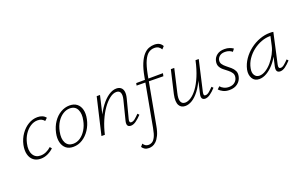

<svg xmlns="http://www.w3.org/2000/svg" viewBox="-107 -1217 3198 2012"><g transform="rotate(-20 1492.5 -211.0)"><path d="M169 6Q120 6 88 -19Q56 -44 44.5 -89Q33 -134 45 -193Q59 -257 94.5 -307.5Q130 -358 178.5 -387Q227 -416 281 -416Q310 -416 333.5 -406.5Q357 -397 373 -376L345 -350Q333 -366 315 -375Q297 -384 271 -384Q229 -384 191 -359.5Q153 -335 125 -292.5Q97 -250 85 -195Q68 -119 94 -72.5Q120 -26 177 -26Q210 -26 241 -40Q272 -54 296 -77L313 -57Q284 -29 246.5 -11.5Q209 6 169 6Z M532 6Q481 6 450 -20Q419 -46 408 -91Q397 -136 409 -193Q423 -259 457 -309.5Q491 -360 539 -388Q587 -416 639 -416Q689 -416 720.5 -391Q752 -366 763 -321.5Q774 -277 762 -219Q749 -156 715.5 -105Q682 -54 634.5 -24Q587 6 532 6ZM541 -25Q584 -25 621 -50.5Q658 -76 684.5 -120Q711 -164 721 -217Q737 -289 714 -337.5Q691 -386 631 -386Q591 -386 554 -362.5Q517 -339 489.5 -296.5Q462 -254 450 -195Q434 -117 459 -71Q484 -25 541 -25Z M1173 4Q1157 4 1146.5 -3Q1136 -10 1133.5 -24.5Q1131 -39 1136 -61L1192 -283Q1203 -328 1192.5 -354.5Q1182 -381 1148 -381Q1112 -381 1073 -351Q1034 -321 997 -269Q960 -217 930.5 -148Q901 -79 883 0H854Q877 -91 911 -167.5Q945 -244 986.5 -299Q1028 -354 1073 -384.5Q1118 -415 1160 -415Q1191 -415 1210.5 -399.5Q1230 -384 1235 -354Q1240 -324 1229 -281L1174 -69Q1169 -51 1172.5 -40Q1176 -29 1190 -29Q1210 -29 1231.5 -46.5Q1253 -64 1279 -91L1295 -74Q1261 -38 1231 -17Q1201 4 1173 4ZM845 0 941 -410H978L882 0Z M1272 289Q1244 289 1225.5 278Q1207 267 1196 249L1220 221Q1230 237 1244 246.5Q1258 256 1280 256Q1297 256 1316.5 246Q1336 236 1353 204Q1370 172 1382 105L1480 -427Q1496 -515 1519.5 -570.5Q1543 -626 1571 -657Q1599 -688 1630 -699.5Q1661 -711 1690 -711Q1726 -711 1747.5 -698.5Q1769 -686 1781 -663L1755 -635Q1744 -655 1726.5 -666.5Q1709 -678 1679 -678Q1646 -678 1617 -658.5Q1588 -639 1563.5 -587Q1539 -535 1520 -436L1422 97Q1411 159 1392.5 197Q1374 235 1352.5 255.5Q1331 276 1310 282.5Q1289 289 1272 289ZM1372 -371 1377 -397 1676 -399 1669 -367Z M1780 5Q1758 5 1740.5 -4Q1723 -13 1712.5 -32Q1702 -51 1700.5 -81Q1699 -111 1708 -153L1768 -410H1806L1747 -155Q1731 -91 1743.5 -60Q1756 -29 1791 -29Q1821 -29 1856 -51.5Q1891 -74 1926 -121Q1961 -168 1991.5 -240.5Q2022 -313 2043 -410H2067Q2043 -302 2009 -223Q1975 -144 1936 -93.5Q1897 -43 1857.5 -19Q1818 5 1780 5ZM2001 4Q1986 4 1976 -3.5Q1966 -11 1963.5 -25.5Q1961 -40 1966 -61L2047 -410H2079L2001 -69Q1997 -48 2000 -38.5Q2003 -29 2016 -29Q2037 -29 2058 -46.5Q2079 -64 2105 -91L2121 -74Q2088 -38 2058 -17Q2028 4 2001 4Z M2273 6Q2232 6 2202.5 -9Q2173 -24 2157 -42L2184 -68Q2197 -51 2222 -38.5Q2247 -26 2278 -26Q2318 -26 2342.5 -46Q2367 -66 2373 -95Q2380 -125 2366 -147Q2352 -169 2328.5 -187Q2305 -205 2281.5 -224Q2258 -243 2245.5 -268.5Q2233 -294 2242 -331Q2251 -368 2283 -392Q2315 -416 2366 -416Q2398 -416 2422 -407.5Q2446 -399 2463 -387L2441 -358Q2429 -370 2408 -378Q2387 -386 2362 -386Q2325 -386 2303.5 -369.5Q2282 -353 2276 -329Q2270 -301 2284 -280.5Q2298 -260 2321.5 -241.5Q2345 -223 2368.5 -203Q2392 -183 2405 -156.5Q2418 -130 2409 -92Q2399 -49 2364 -21.5Q2329 6 2273 6Z M2605 5Q2553 5 2529.5 -36Q2506 -77 2517 -133Q2530 -192 2565 -243Q2600 -294 2650 -332.5Q2700 -371 2757.5 -392Q2815 -413 2871 -413Q2883 -413 2893 -412.5Q2903 -412 2911 -410L2836 -71Q2827 -29 2855 -29Q2874 -29 2895.5 -46.5Q2917 -64 2943 -91L2958 -74Q2924 -37 2895 -16.5Q2866 4 2839 4Q2823 4 2812.5 -3Q2802 -10 2799 -25Q2796 -40 2801 -63L2842 -243L2869 -277Q2858 -226 2831 -176Q2804 -126 2767.5 -85Q2731 -44 2689 -19.5Q2647 5 2605 5ZM2619 -28Q2653 -28 2689.5 -51Q2726 -74 2757.5 -111Q2789 -148 2812.5 -192Q2836 -236 2845 -278L2871 -395L2891 -378Q2886 -379 2877 -379.5Q2868 -380 2860 -380Q2813 -380 2764 -361.5Q2715 -343 2672 -310Q2629 -277 2598 -231.5Q2567 -186 2557 -133Q2547 -85 2565.5 -56.5Q2584 -28 2619 -28Z"/></g></svg>

Font: Ysabeau Infant ExtraLight
Style: Italic
Weight: 250
Italic angle: -12°
Designer: Christian Thalmann (Catharsis Fonts)
Version: Version 2.001;gftools[0.9.30]; featfreeze: ss01,ss02,lnum